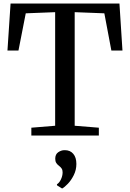

<svg xmlns="http://www.w3.org/2000/svg" viewBox="-20 -763 731 1081"><path d="M156.5 -44 290.5 -55V-694.5L125 -688L84 -478.5H22L39.5 -743H652.5L669.5 -478.5H607L567.5 -688L400.5 -694.5V-55L536.5 -44V0H156.5ZM330.5 298H329L301 280.5L300.5 274.5Q314 266.5 323.2 246.8Q332.5 227 332.5 207Q332.5 194 327 185.8Q321.5 177.5 311.5 170Q302 163 296.5 154Q291 145 291 130.5Q291 105.5 308 94Q325 82.5 343 82.5H345.5Q375 82.5 392.5 103Q410 123.5 410 160Q410 193.5 395.5 222.8Q381 252 362.2 271.5Q343.5 291 330.5 298Z"/></svg>

Font: Merriweather 12pt
Style: Regular
Weight: 400
Designer: Eben Sorkin
Foundry: Eben Sorkin
Version: Version 2.100